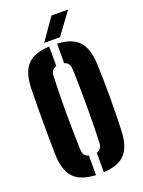

<svg xmlns="http://www.w3.org/2000/svg" viewBox="-180 -1060 855 1149"><g transform="rotate(-20 248.0 -485.0)"><path d="M224 9.5Q127 5 83.2 -42Q39.5 -89 37 -191Q35 -289.5 35 -400.8Q35 -512 37 -610Q39.5 -711.5 83.2 -758.2Q127 -805 224 -809.5V-685Q189.5 -675 188 -638Q186 -587 184.8 -526Q183.5 -465 183.5 -400.5Q183.5 -336 184.8 -275Q186 -214 188 -163Q189.5 -125 224 -115ZM274 9.5V-115Q307.5 -124.5 309 -163Q311.5 -214 312.5 -275Q313.5 -336 313.5 -400.5Q313.5 -465 312.5 -526Q311.5 -587 309 -638Q307.5 -675 274 -685V-809.5Q370 -804.5 412.2 -757.5Q454.5 -710.5 458 -610Q462 -510.5 462 -400Q462 -289.5 458 -191Q454.5 -90 412.2 -43Q370 4 274 9.5ZM203 -840 300 -979H406L304 -840Z"/></g></svg>

Font: Big Shoulders Stencil Display Black
Style: Regular
Weight: 900
Designer: Patric King
Foundry: XO Type Co
Version: Version 1.000